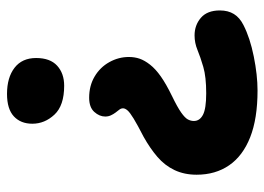

<svg xmlns="http://www.w3.org/2000/svg" viewBox="-126 -634 772 561"><g transform="rotate(90 260.5 -354.0)"><path d="M266 -228Q231 -228 204 -244Q177 -260 162 -287Q147 -314 147 -344Q147 -361 152 -375.5Q157 -390 169.5 -406Q182 -422 204 -437.5Q226 -453 261 -470Q294 -486 309.5 -497Q325 -508 329.5 -516.5Q334 -525 334 -534Q334 -551 316 -560.5Q298 -570 253 -570Q205 -570 176 -561.5Q147 -553 126.5 -544.5Q106 -536 84 -536Q54 -536 32.5 -554.5Q11 -573 11 -610Q11 -634 21.5 -651Q32 -668 54 -679Q91 -698 145.5 -709Q200 -720 245 -720Q327 -720 381.5 -698.5Q436 -677 463.5 -637Q491 -597 491 -542Q491 -506 477.5 -477.5Q464 -449 439 -427.5Q414 -406 380 -387Q345 -369 327 -358Q309 -347 303 -340Q297 -333 297 -327Q297 -321 301 -316Q305 -311 309.5 -305Q314 -299 317.5 -291.5Q321 -284 321 -275Q321 -258 307.5 -243Q294 -228 266 -228ZM255 12Q207 12 178.5 -10Q150 -32 150 -73Q150 -114 172.5 -134.5Q195 -155 231 -155Q289 -155 315.5 -126.5Q342 -98 342 -62Q342 -28 320.5 -8Q299 12 255 12Z"/></g></svg>

Font: Shantell Sans
Style: Bold
Weight: 700
Designer: Stephen Nixon, Anya Danilova, Shantell Martin
Foundry: Arrow Type
Version: Version 1.011;[c5ecc13dd]